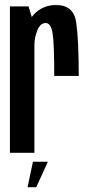

<svg xmlns="http://www.w3.org/2000/svg" viewBox="-20 -624 364 784"><path d="M201.5 -314H301.5Q301.5 -461.5 291.2 -532.5Q281 -603.5 209 -603.5Q155 -603.5 118.8 -565.5Q82.5 -527.5 82.5 -455L120.5 -440Q120.5 -470 132.5 -500Q144.5 -530 166.5 -530Q187.5 -530 194.5 -490.2Q201.5 -450.5 201.5 -314ZM20.5 0H120.5V-518.5L96.5 -598H20.5ZM92.5 140.5H128L175.5 36.5H114.5Z"/></svg>

Font: Anybody ExtraCondensed Medium
Style: Regular
Weight: 500
Width: 2
Version: Version 1.113;gftools[0.9.25]